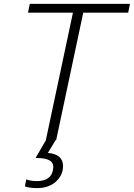

<svg xmlns="http://www.w3.org/2000/svg" viewBox="-20 -719 688 987"><path d="M108 239 115 203Q123 207 138.5 209.5Q154 212 169 212Q241 212 252 156Q254 144 254 139Q254 116 233 104.5Q212 93 163 93L217 0H216L355 -654H124L133 -699H648L639 -654H408L269 0H267L226 67Q304 74 304 134Q304 182 267 215Q230 248 170 248Q152 248 134.5 245.5Q117 243 108 239Z"/></svg>

Font: Prompt ExtraLight
Style: Italic
Weight: 275
Italic angle: -12°
Designer: Katatrad Team
Foundry: CadsonDemak
Version: Version 1.000